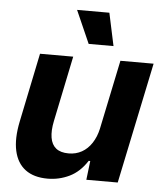

<svg xmlns="http://www.w3.org/2000/svg" viewBox="-53 -790 725 847"><g transform="rotate(5 309.0 -366.5)"><path d="M189 10Q128 10 90.5 -18Q53 -46 41 -100Q29 -154 45 -231L108 -536H255L195 -246Q186 -203 191 -172Q196 -141 216 -125Q236 -109 272 -109Q304 -109 330 -123.5Q356 -138 374 -165.5Q392 -193 400 -229L464 -536H611L499 0H360L370 -84H363Q331 -34 285.5 -12Q240 10 189 10ZM318 -598 254 -743H397L428 -598Z"/></g></svg>

Font: Mona Sans ExtraLight
Style: Bold Italic
Weight: 700
Italic angle: -11.6951°
Version: Version 2.000